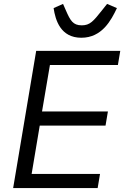

<svg xmlns="http://www.w3.org/2000/svg" viewBox="-20 -957 640 977"><path d="M476.9 0 489 -72.1H141L182.2 -317.8H517L529.1 -389.9H193.9L234 -626.1H579.9L592 -698.2H164.1L46.9 0ZM252.8 -915.8C261.7 -855.1 288 -764.9 393.8 -764.9C498.9 -764.9 545.8 -854 574.9 -915.8L524.9 -937.1L497.9 -903.1C454.9 -849.1 437.9 -828.1 396 -828.1C350.9 -828.1 337.7 -853 315.7 -903.1L300.8 -937.1Z"/></svg>

Font: Margiela Mono Italic Italic
Style: Regular
Weight: 400
Designer: Mike Abbink, Paul van der Laan, Pieter van Rosmalen
Foundry: Bold Monday
Version: Version 2.003 2021